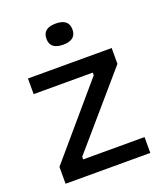

<svg xmlns="http://www.w3.org/2000/svg" viewBox="-133 -800 754 888"><g transform="rotate(-20 244.5 -356.0)"><path d="M36 0V-83L330 -427V-440H39V-517H451V-439L151 -91V-78H453V0ZM246 -608Q182 -608 182 -660Q182 -712 246 -712Q310 -712 310 -660Q310 -608 246 -608Z"/></g></svg>

Font: Bricolage Grotesque 10pt
Style: Regular
Weight: 400
Designer: Mathieu Triay
Foundry: Atelier Triay
Version: Version 1.000; ttfautohint (v1.8.4.7-5d5b);gftools[0.9.32]